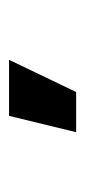

<svg xmlns="http://www.w3.org/2000/svg" viewBox="101 -898 192 435"><g transform="rotate(-90 197.5 -681.0)"><path d="M115 -605 152 -757H279L206 -605Z"/></g></svg>

Font: Stick No Bills ExtraLight ExtraBold
Style: Regular
Weight: 800
Version: Version 2.000